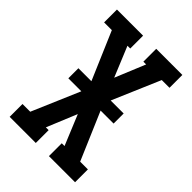

<svg xmlns="http://www.w3.org/2000/svg" viewBox="-215 -832 930 930"><g transform="rotate(45 250.0 -367.5)"><path d="M26 0V-88H79L184 -333H95V-402H184L79 -647H26V-735H205V-647H186L250 -492L314 -647H295V-735H474V-647H421L316 -402H405V-333H316L421 -88H474V0H295V-88H314L250 -243L186 -88H205V0Z"/></g></svg>

Font: Iosevka Slab Semibold
Style: Regular
Weight: 600
Monospace: yes
Designer: Belleve Invis
Foundry: Belleve Invis
Version: Version 11.1.1; ttfautohint (v1.8.3)